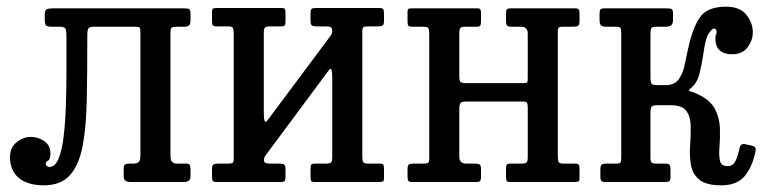

<svg xmlns="http://www.w3.org/2000/svg" viewBox="-20 -545 2283 575"><path d="M10 -75Q10 -103 29.8 -119Q49.5 -135 72 -135Q94.5 -135 112.8 -122.2Q131 -109.5 131 -86Q131 -67.5 124 -64Q117 -60.5 117 -55Q117 -50 120.8 -47.5Q124.5 -45 128 -45Q145 -45 155.2 -69.5Q165.5 -94 170.5 -135.2Q175.5 -176.5 177.2 -227.5Q179 -278.5 179 -332.5Q179 -386.5 179 -435.5Q179 -452.5 176.2 -458.8Q173.5 -465 158.5 -465H135.5Q120.5 -465 117.2 -469.5Q114 -474 114 -490V-500Q114 -514.5 119.8 -517.2Q125.5 -520 139 -520H532.5Q544 -520 547.2 -517.2Q550.5 -514.5 550.5 -503V-486Q550.5 -473 546.2 -469Q542 -465 532.5 -465H510Q498 -465 494.2 -462.2Q490.5 -459.5 490.5 -447V-77Q490.5 -55 509.5 -55H539.5Q546.5 -55 548.5 -50.5Q550.5 -46 550.5 -39V-16Q550.5 0 530.5 0H370.5Q350.5 0 350.5 -16V-41Q350.5 -49 353.8 -52Q357 -55 368.5 -55H378.5Q388.5 -55 394.5 -59Q400.5 -63 400.5 -80V-448Q400.5 -458 398.8 -461.5Q397 -465 385.5 -465H264Q248 -465 244.8 -460Q241.5 -455 241.5 -439Q241.5 -334 240 -250.8Q238.5 -167.5 227.8 -109.5Q217 -51.5 189.8 -20.8Q162.5 10 111.5 10Q63 10 36.5 -12Q10 -34 10 -75Z M1065 -77.5Q1065 -64.5 1067.5 -59.8Q1070 -55 1083 -55H1117Q1125.5 -55 1127.8 -51.8Q1130 -48.5 1130 -40V-11Q1130 -3 1126.5 -1.5Q1123 0 1114.5 0H921Q913 0 911.5 -3.8Q910 -7.5 910 -15.5V-40.5Q910 -49 912.2 -52Q914.5 -55 922.5 -55H955Q967 -55 971 -58.2Q975 -61.5 975 -74.5V-314.5Q975 -329 972.8 -335.8Q970.5 -342.5 965 -335L778.5 -84Q776 -80.5 773.2 -76.5Q770.5 -72.5 770.5 -66Q770.5 -58.5 776 -56.8Q781.5 -55 791 -55H817.5Q827.5 -55 831.2 -52Q835 -49 835 -38V-15Q835 -6 832.2 -3Q829.5 0 821 0H629Q620 0 617.5 -3.2Q615 -6.5 615 -16V-39Q615 -49.5 619.2 -52.2Q623.5 -55 633 -55H663Q673 -55 676.5 -57.2Q680 -59.5 680 -69V-443.5Q680 -456.5 677.5 -461.2Q675 -466 662 -466H628Q620 -466 617.5 -469.2Q615 -472.5 615 -481V-510Q615 -518.5 618.8 -519.8Q622.5 -521 630.5 -521H824Q832 -521 833.5 -517.5Q835 -514 835 -505.5V-480.5Q835 -472.5 832.8 -469.2Q830.5 -466 822.5 -466H790Q778 -466 774 -462.8Q770 -459.5 770 -446.5V-211Q770 -191.5 772.2 -183.5Q774.5 -175.5 782.5 -186.5L970.5 -438.5Q975 -445 975 -450.5Q975 -462 970.2 -464Q965.5 -466 954 -466H927.5Q917.5 -466 913.8 -469Q910 -472 910 -483V-506Q910 -515 912.8 -518Q915.5 -521 924 -521H1116Q1125 -521 1127.5 -517.8Q1130 -514.5 1130 -505V-482Q1130 -471.5 1126 -468.8Q1122 -466 1112 -466H1082Q1072.5 -466 1068.8 -463.8Q1065 -461.5 1065 -452Z M1650.5 -77.5Q1650.5 -64.5 1652.8 -59.8Q1655 -55 1668.5 -55H1702.5Q1710.5 -55 1713 -51.8Q1715.5 -48.5 1715.5 -40V-11Q1715.5 -3 1711.8 -1.5Q1708 0 1700 0H1506.5Q1498.5 0 1497 -3.8Q1495.5 -7.5 1495.5 -15.5V-40.5Q1495.5 -49 1497.8 -52Q1500 -55 1508 -55H1540.5Q1552.5 -55 1556.5 -58.2Q1560.5 -61.5 1560.5 -74.5V-225.5Q1560.5 -234.5 1557.5 -237.8Q1554.5 -241 1545 -241H1380Q1365 -241 1360.2 -237.5Q1355.5 -234 1355.5 -218V-75.5Q1355.5 -55 1376.5 -55H1403Q1413 -55 1416.8 -52Q1420.5 -49 1420.5 -38V-15Q1420.5 -6 1417.8 -3Q1415 0 1406.5 0H1214.5Q1205.5 0 1203 -3.2Q1200.5 -6.5 1200.5 -16V-39Q1200.5 -49.5 1204.5 -52.2Q1208.5 -55 1218.5 -55H1248.5Q1258 -55 1261.8 -57.2Q1265.5 -59.5 1265.5 -69V-442.5Q1265.5 -455.5 1263 -460.2Q1260.5 -465 1247.5 -465H1213.5Q1205 -465 1202.8 -468.2Q1200.5 -471.5 1200.5 -480V-509Q1200.5 -517.5 1204 -518.8Q1207.5 -520 1216 -520H1409.5Q1417 -520 1418.8 -516.5Q1420.5 -513 1420.5 -504.5V-479.5Q1420.5 -471.5 1418 -468.2Q1415.5 -465 1408 -465H1375.5Q1363.5 -465 1359.5 -461.8Q1355.5 -458.5 1355.5 -445.5V-317.5Q1355.5 -305 1358.5 -300.5Q1361.5 -296 1375.5 -296H1545.5Q1556.5 -296 1558.5 -298Q1560.5 -300 1560.5 -311V-444.5Q1560.5 -465 1539.5 -465H1513Q1502.5 -465 1499 -468Q1495.5 -471 1495.5 -482V-505Q1495.5 -514 1498 -517Q1500.5 -520 1509.5 -520H1701.5Q1710.5 -520 1713 -516.8Q1715.5 -513.5 1715.5 -504V-481Q1715.5 -470.5 1711.2 -467.8Q1707 -465 1697.5 -465H1667.5Q1657.5 -465 1654 -462.8Q1650.5 -460.5 1650.5 -451Z M2243 -95Q2235 -49.5 2212 -19.8Q2189 10 2140.5 10Q2094 10 2073.8 -7.2Q2053.5 -24.5 2049 -52Q2044.5 -79.5 2046.8 -110Q2049 -140.5 2048.5 -168Q2048 -195.5 2035.5 -212.8Q2023 -230 1988 -230H1951Q1934.5 -230 1931.2 -225.2Q1928 -220.5 1928 -204V-72Q1928 -60.5 1931.8 -57.8Q1935.5 -55 1945.5 -55H1971.5Q1982 -55 1985 -51.8Q1988 -48.5 1988 -37.5V-15.5Q1988 -5.5 1984.8 -2.8Q1981.5 0 1972 0H1793.5Q1784 0 1781 -3.2Q1778 -6.5 1778 -16V-37.5Q1778 -49 1781.8 -52Q1785.5 -55 1796 -55H1823.5Q1835.5 -55 1838 -58Q1840.5 -61 1840.5 -74.5V-446Q1840.5 -458 1837.8 -461.5Q1835 -465 1825 -465H1795Q1784 -465 1779.8 -469.2Q1775.5 -473.5 1775.5 -487V-503Q1775.5 -513.5 1778.2 -516.8Q1781 -520 1791.5 -520H1977.5Q1989 -520 1992.2 -517.2Q1995.5 -514.5 1995.5 -503V-486Q1995.5 -472.5 1989.5 -468.8Q1983.5 -465 1973.5 -465H1946.5Q1934.5 -465 1931.2 -461.5Q1928 -458 1928 -441.5V-314Q1928 -298.5 1931.5 -294.2Q1935 -290 1949 -290H1973Q1999 -290 2011.5 -306.2Q2024 -322.5 2029.5 -346.5Q2035 -370.5 2039.5 -393.5Q2053.5 -460.5 2075.8 -492.8Q2098 -525 2154 -525Q2196 -525 2215.2 -500.8Q2234.5 -476.5 2234.5 -448.5Q2234.5 -424 2218.8 -403.2Q2203 -382.5 2173 -382.5Q2147 -382.5 2134.8 -394.8Q2122.5 -407 2122.5 -428Q2122.5 -439.5 2124.2 -441Q2126 -442.5 2126 -450Q2126 -459.5 2118 -459.5Q2113 -459.5 2102.8 -445.2Q2092.5 -431 2086 -381Q2081.5 -350.5 2074.5 -323.2Q2067.5 -296 2049.5 -281.5Q2038.5 -273 2048.2 -271Q2058 -269 2071.5 -262Q2107.5 -245 2121.2 -218.2Q2135 -191.5 2136 -162Q2137 -132.5 2134.8 -106.5Q2132.5 -80.5 2136 -64Q2139.5 -47.5 2159 -47.5Q2175 -47.5 2182.2 -62Q2189.5 -76.5 2195 -102.5Q2198 -115.5 2210.5 -113.5L2230.5 -109Q2245 -106.5 2243 -95Z"/></svg>

Font: Besley* Narrow
Style: Regular
Weight: 400
Width: 4
Designer: Owen Earl
Foundry: indestructible type*
Version: Version 3.000; ttfautohint (v1.8.3)